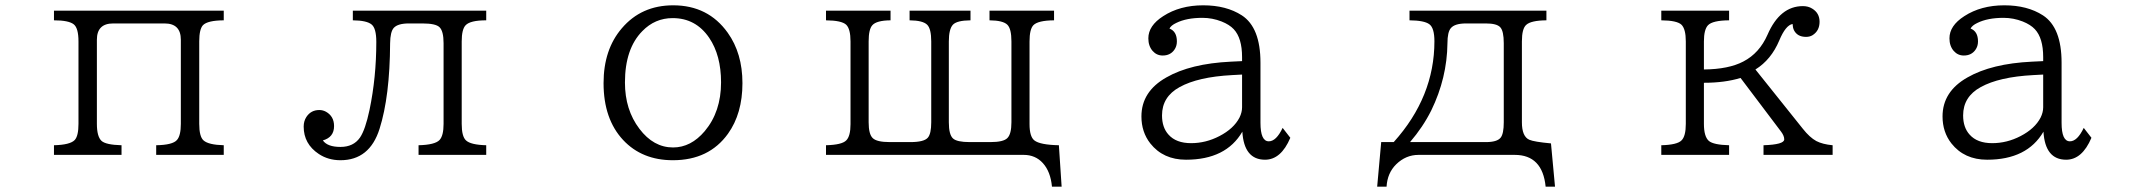

<svg xmlns="http://www.w3.org/2000/svg" viewBox="-20 -580 8040 719"><path d="M182.1 -540H817.9V-503.9Q757.3 -503.4 740.2 -485.8Q726.1 -470.7 726.1 -425.3V-116.2Q726.1 -68.4 742.2 -54.2Q760.7 -37.6 817.9 -36.1V0H564.9V-36.1Q626.5 -37.1 642.6 -55.7Q657.2 -71.8 657.2 -116.2V-431.2Q657.2 -492.2 596.2 -492.2H403.8Q342.8 -492.2 342.8 -431.2V-116.2Q342.8 -68.4 360.4 -52.2Q377 -37.6 435.1 -36.1V0H182.1V-36.1Q242.7 -37.6 259.8 -55.7Q273.9 -70.8 273.9 -116.2V-425.3Q273.9 -474.6 256.3 -488.8Q237.3 -503.9 182.1 -503.9Z M1301.3 -540H1800.8V-503.9Q1740.7 -503.9 1723.6 -485.4Q1709 -470.2 1709 -424.8V-116.2Q1709 -68.8 1725.1 -54.2Q1742.7 -37.6 1800.8 -36.1V0H1547.4V-36.1Q1608.9 -37.6 1626 -55.7Q1641.1 -71.8 1641.1 -116.2V-418Q1641.1 -463.4 1626 -478Q1611.8 -492.2 1562 -492.2H1511.2Q1469.7 -492.2 1454.6 -475.6Q1441.4 -460.9 1440.9 -418Q1439.9 -219.2 1401.4 -97.7Q1364.3 20 1254.9 20Q1209 20 1173.8 -3.4Q1117.2 -41 1117.2 -106Q1117.2 -126.5 1127.4 -142.1Q1144.5 -168 1175.8 -168Q1189 -168 1200.7 -161.6Q1231 -144.5 1231 -107.9Q1231 -65.9 1189 -54.2Q1206.1 -29.8 1254.9 -29.8Q1303.7 -29.8 1328.1 -64.9Q1348.1 -94.2 1363.8 -168.5Q1389.2 -290 1389.2 -423.3Q1389.2 -474.1 1371.6 -488.3Q1353.5 -503.4 1301.3 -503.9Z M2501 -560.1Q2631.8 -560.1 2705.1 -457.5Q2760.3 -380.4 2760.3 -268.6Q2760.3 -154.8 2706.1 -79.1Q2634.8 20 2500 20Q2384.3 20 2313.5 -55.7Q2240.2 -134.3 2240.2 -268.6Q2240.2 -394.5 2308.6 -474.1Q2381.8 -560.1 2501 -560.1ZM2499 -512.2Q2432.6 -512.2 2385.3 -463.4Q2320.3 -397.5 2320.3 -271Q2320.3 -168.9 2374.5 -97.7Q2427.2 -27.8 2500.5 -27.8Q2567.4 -27.8 2619.1 -88.9Q2680.2 -161.6 2680.2 -271.5Q2680.2 -373 2635.7 -438.5Q2585.4 -512.2 2499 -512.2Z M3073.2 -540H3314.9V-503.9Q3262.2 -503.4 3246.6 -485.4Q3232.9 -470.2 3232.9 -424.8V-122.1Q3232.9 -77.6 3248 -63Q3263.2 -47.9 3312 -47.9H3389.2Q3440.4 -47.9 3454.6 -64.5Q3467.3 -79.1 3467.3 -122.1V-424.8Q3467.3 -472.2 3452.1 -487.3Q3436 -503.4 3386.2 -503.9V-540H3614.3V-503.9Q3563 -503.4 3548.3 -487.3Q3533.2 -470.7 3533.2 -424.8V-122.1Q3533.2 -75.7 3548.8 -61.5Q3563.5 -47.9 3611.3 -47.9H3688.5Q3737.8 -47.9 3752.4 -63Q3767.6 -78.1 3767.6 -122.1V-424.8Q3767.6 -472.2 3752.4 -487.3Q3736.3 -503.4 3685.5 -503.9V-540H3927.2V-503.9Q3866.7 -503.4 3849.6 -485.4Q3835.4 -470.2 3835.4 -424.8V-115.2Q3835.4 -68.4 3853.5 -54.2Q3874.5 -37.6 3945.3 -36.1L3955.6 119.1H3919.4Q3914.1 62.5 3885.3 30.8Q3857.4 0 3813.5 0H3073.2V-36.1Q3132.8 -37.6 3148.9 -54.2Q3165 -69.8 3165 -115.2V-424.8Q3165 -471.7 3148.9 -487.3Q3131.8 -503.4 3073.2 -503.9Z M4631.3 -351.1V-366.2Q4631.3 -437.5 4600.1 -470.7Q4584 -487.8 4554.7 -499.5Q4520 -513.2 4482.9 -513.2Q4423.3 -513.2 4384.8 -494.1Q4365.2 -484.9 4359.4 -473.1Q4387.2 -462.4 4387.2 -424.8Q4387.2 -406.7 4377.4 -393.1Q4362.3 -372.1 4334 -372.1Q4311.5 -372.1 4296.4 -389.2Q4280.3 -407.7 4280.3 -436.5Q4280.3 -483.9 4335.9 -519.5Q4398.4 -560.1 4485.8 -560.1Q4572.3 -560.1 4630.4 -522.5Q4700.2 -477.1 4700.2 -345.2V-120.1Q4700.2 -50.8 4731.4 -50.8Q4759.3 -50.8 4783.2 -101.1L4812 -64Q4777.3 18.1 4717.3 18.1Q4638.7 18.1 4632.3 -86.9Q4571.3 18.1 4421.4 18.1Q4335.9 18.1 4287.6 -43Q4254.4 -85.4 4254.4 -144Q4254.4 -237.3 4347.7 -290Q4438 -341.8 4589.4 -349.1ZM4631.3 -300.8 4594.2 -298.8Q4466.3 -292 4397.5 -253.9Q4331.5 -217.8 4331.5 -147.9Q4331.5 -102.5 4356 -75.7Q4384.3 -43.9 4440.4 -43.9Q4495.6 -43.9 4546.4 -70.3Q4600.1 -98.1 4621.6 -139.6Q4631.3 -159.2 4631.3 -178.2Z M5258.3 -540H5771V-503.9Q5712.9 -503.4 5695.3 -486.8Q5679.2 -472.7 5679.2 -424.8V-122.1Q5679.2 -68.8 5707 -56.6Q5725.1 -48.8 5788.1 -43L5803.2 119.1H5768.1Q5756.3 0 5652.3 0H5292Q5244.6 0 5208.5 35.2Q5175.3 67.9 5172.4 119.1H5137.2L5152.3 -47.9H5199.2Q5351.6 -217.3 5351.6 -425.3Q5351.6 -475.6 5332.5 -489.3Q5313.5 -503.4 5258.3 -503.9ZM5260.3 -47.9H5544.4Q5586.4 -47.9 5599.6 -64.5Q5611.3 -79.1 5611.3 -122.1V-418Q5611.3 -463.9 5598.1 -478Q5585 -492.2 5544.4 -492.2H5470.2Q5427.7 -492.2 5413.1 -474.6Q5400.4 -460 5400.4 -418Q5398.9 -287.6 5339.8 -166.5Q5308.6 -104 5260.3 -47.9Z M6455.1 -540V-503.9Q6393.1 -503.4 6376 -485.4Q6360.8 -469.2 6360.8 -424.8V-319.8Q6453.6 -320.8 6508.3 -349.6Q6568.8 -380.9 6599.1 -450.2Q6645.5 -557.1 6731.4 -557.1Q6751.5 -557.1 6766.1 -547.9Q6793.9 -531.2 6793.9 -498.5Q6793.9 -464.8 6767.6 -448.2Q6757.3 -441.9 6743.2 -441.9Q6710.4 -441.9 6697.8 -467.3Q6693.4 -477.1 6692.9 -490.2Q6667 -485.8 6643.1 -428.7Q6612.8 -356.4 6553.7 -319.8L6731 -98.1Q6756.8 -65.4 6781.7 -51.8Q6805.2 -39.6 6842.8 -36.1V0H6584V-36.1Q6661.6 -38.6 6661.6 -58.1Q6661.6 -71.3 6649.9 -86.9L6498 -288.1Q6439 -270 6360.8 -270V-116.2Q6360.8 -68.4 6379.4 -52.2Q6397 -37.6 6455.1 -36.1V0H6201.2V-36.1Q6260.7 -37.6 6276.9 -54.2Q6293 -69.8 6293 -116.2V-424.8Q6293 -471.2 6276.9 -487.3Q6260.3 -503.4 6201.2 -503.9V-540Z M7631.3 -351.1V-366.2Q7631.3 -437.5 7600.1 -470.7Q7584 -487.8 7554.7 -499.5Q7520 -513.2 7482.9 -513.2Q7423.3 -513.2 7384.8 -494.1Q7365.2 -484.9 7359.4 -473.1Q7387.2 -462.4 7387.2 -424.8Q7387.2 -406.7 7377.4 -393.1Q7362.3 -372.1 7334 -372.1Q7311.5 -372.1 7296.4 -389.2Q7280.3 -407.7 7280.3 -436.5Q7280.3 -483.9 7335.9 -519.5Q7398.4 -560.1 7485.8 -560.1Q7572.3 -560.1 7630.4 -522.5Q7700.2 -477.1 7700.2 -345.2V-120.1Q7700.2 -50.8 7731.4 -50.8Q7759.3 -50.8 7783.2 -101.1L7812 -64Q7777.3 18.1 7717.3 18.1Q7638.7 18.1 7632.3 -86.9Q7571.3 18.1 7421.4 18.1Q7335.9 18.1 7287.6 -43Q7254.4 -85.4 7254.4 -144Q7254.4 -237.3 7347.7 -290Q7438 -341.8 7589.4 -349.1ZM7631.3 -300.8 7594.2 -298.8Q7466.3 -292 7397.5 -253.9Q7331.5 -217.8 7331.5 -147.9Q7331.5 -102.5 7356 -75.7Q7384.3 -43.9 7440.4 -43.9Q7495.6 -43.9 7546.4 -70.3Q7600.1 -98.1 7621.6 -139.6Q7631.3 -159.2 7631.3 -178.2Z"/></svg>

Font: BIZ UDMincho
Style: Regular
Weight: 400
Monospace: yes
Designer: TypeBank Co., Ltd.
Foundry: Morisawa Inc.
Version: Version 1.06